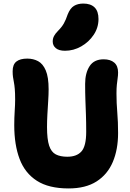

<svg xmlns="http://www.w3.org/2000/svg" viewBox="-20 -1045 729 1078"><path d="M365 13Q254 13 187 -30Q120 -73 90 -152.5Q60 -232 60 -342Q60 -383 62.5 -421Q65 -459 65 -486Q65 -523 63 -545.5Q61 -568 58 -583.5Q55 -599 53 -612.5Q51 -626 51 -645Q51 -683 72 -699.5Q93 -716 133 -716Q167 -716 194 -701.5Q221 -687 237 -649.5Q253 -612 253 -544Q253 -514 250.5 -476.5Q248 -439 246 -401.5Q244 -364 244 -332Q244 -263 256 -227Q268 -191 293.5 -178Q319 -165 358 -165Q411 -165 437.5 -195Q464 -225 464 -305Q464 -359 462.5 -400.5Q461 -442 459.5 -482.5Q458 -523 458 -574Q458 -635 483 -673.5Q508 -712 562 -712Q600 -712 621.5 -693.5Q643 -675 643 -638Q643 -622 640.5 -605.5Q638 -589 636 -569Q634 -549 634 -520Q634 -466 638.5 -413.5Q643 -361 643 -298Q643 -206 613.5 -136Q584 -66 522.5 -26.5Q461 13 365 13ZM345 -760Q311 -760 293.5 -774.5Q276 -789 276 -812Q276 -829 283.5 -843Q291 -857 306 -872Q327 -893 338.5 -913.5Q350 -934 360 -964Q374 -999 395.5 -1012Q417 -1025 448 -1025Q489 -1025 511 -1003.5Q533 -982 533 -938Q533 -890 506 -849.5Q479 -809 436 -784.5Q393 -760 345 -760Z"/></svg>

Font: Shantell Sans ExtraBold
Style: Regular
Weight: 800
Designer: Stephen Nixon, Anya Danilova, Shantell Martin
Foundry: Arrow Type
Version: Version 1.011;[c5ecc13dd]